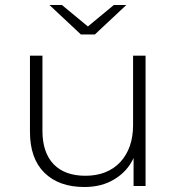

<svg xmlns="http://www.w3.org/2000/svg" viewBox="-20 -745 709 769"><path d="M513 -522H563V0H515V-112Q490 -58 438 -27Q388 4 318 4Q216 4 158 -53Q100 -110 100 -217V-522H150V-221Q150 -134 195 -87Q240 -41 322 -41Q410 -41 462 -96Q513 -152 513 -244ZM436 -725H486L360 -607H304L178 -725H228L332 -639Z"/></svg>

Font: Montserrat Light Alt1
Style: Light
Weight: 500
Designer: Differentunic
Foundry: Julieta Ulanovsky
Version: 0.1